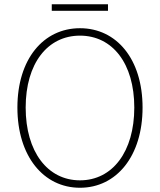

<svg xmlns="http://www.w3.org/2000/svg" viewBox="-20 -872 754 905"><path d="M357 13C529 13 652 -136 652 -365C652 -594 529 -739 357 -739C185 -739 62 -594 62 -365C62 -136 185 13 357 13ZM357 -22C204 -22 101 -157 101 -365C101 -573 204 -704 357 -704C510 -704 613 -573 613 -365C613 -157 510 -22 357 -22ZM224 -821H489V-852H224Z"/></svg>

Font: Source Han Sans JP ExtraLight
Style: Regular
Weight: 250
Designer: Ryoko NISHIZUKA 西塚涼子 (kana, bopomofo & ideographs); Paul D. Hunt (Latin, Greek & Cyrillic); Sandoll Communications 산돌커뮤니
Foundry: Adobe
Version: Version 2.001;hotconv 1.0.107;makeotfexe 2.5.65593